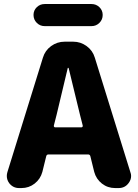

<svg xmlns="http://www.w3.org/2000/svg" viewBox="-20 -956 699 976"><path d="M445.3 -935.5Q468.8 -935.5 485.4 -919.4Q502 -903.3 502 -879.9Q502 -856.4 485.4 -839.8Q468.8 -823.2 445.3 -823.2H207Q183.6 -823.2 167 -839.8Q150.4 -856.4 150.4 -879.9Q150.4 -903.3 167 -919.4Q183.6 -935.5 207 -935.5ZM253.9 -318.4Q252.9 -314.5 254.9 -311.5Q256.8 -308.6 260.7 -308.6H393.6Q397.5 -308.6 399.4 -311.5Q401.4 -314.5 400.4 -318.4L386.7 -372.1Q377 -411.1 357.4 -492.7Q337.9 -574.2 329.1 -609.4Q328.1 -611.3 326.2 -611.3Q324.2 -611.3 324.2 -609.4Q285.2 -443.4 267.6 -372.1ZM565.4 0Q527.3 0 498 -22.9Q468.8 -45.9 459 -82L439.5 -161.1Q437.5 -170.9 427.7 -170.9H226.6Q216.8 -170.9 214.8 -161.1L195.3 -82Q185.5 -45.9 156.2 -22.9Q127 0 88.9 0H77.1Q45.9 0 26.4 -25.4Q14.6 -42 14.6 -61.5Q14.6 -71.3 17.6 -81.1L198.2 -663.1Q209 -699.2 239.7 -721.7Q270.5 -744.1 308.6 -744.1H352.5Q389.6 -744.1 420.4 -721.7Q451.2 -699.2 461.9 -663.1L642.6 -81.1Q646.5 -71.3 646.5 -61.5Q646.5 -42 633.8 -25.4Q615.2 0 583 0Z"/></svg>

Font: Gen Jyuu GothicX Heavy
Style: Bold
Weight: 900
Designer: [Source Han Sans]
Ryoko NISHIZUKA  (kana & ideographs); Paul D. Hunt (Latin, Greek & Cyrillic); Wenlong ZHANG  (bopomofo
Version: Version 1.002.20150607